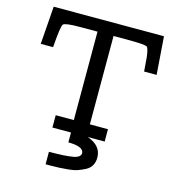

<svg xmlns="http://www.w3.org/2000/svg" viewBox="-129 -800 1046 1130"><g transform="rotate(15 394.5 -235.0)"><path d="M41 -458 58.1 -689H730L747.1 -458H670.9Q667 -516.1 664.1 -543Q661.1 -569.8 656.5 -585.9Q651.9 -602.1 647.5 -604.5Q643.1 -606.9 631.8 -608.9Q606 -613.8 522 -613.8H442.9V-75.2H553.2V0H450.2Q536.1 29.8 536.1 103Q536.1 129.9 524.7 150.4Q513.2 170.9 490.5 182.9Q467.8 194.8 444.8 202.9Q421.9 210.9 388.4 213.9Q355 216.8 332.5 218Q310.1 219.2 277.8 219.2H252V143.1Q352.1 143.1 397.9 134.5Q443.8 126 442.9 99.1Q439 60.1 348.1 60.1V0H234.9V-75.2H345.2V-613.8H241.2Q149.4 -613.8 137.2 -601.1Q126 -588.9 116.2 -458Z"/></g></svg>

Font: CMU Concrete
Style: Bold
Weight: 700
Version: Version 0.7.0